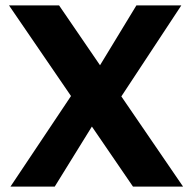

<svg xmlns="http://www.w3.org/2000/svg" viewBox="-20 -687 706 707"><path d="M654 0H469.6L13.2 -667H197.6ZM329.4 -415.6 482.2 -667H647.6L408.4 -304ZM356.6 -282.8 181.6 0H18.6L275.4 -384.2Z"/></svg>

Font: Maven Pro VF Beta
Style: Regular
Weight: 400
Designer: Joe Prince
Foundry: Joe Prince
Version: Version 2.002